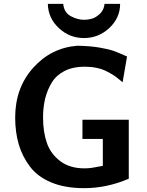

<svg xmlns="http://www.w3.org/2000/svg" viewBox="-20 -959 766 999"><path d="M229 -939H309Q313 -894 348 -875Q383 -856 418 -856Q437 -856 457.5 -861.5Q478 -867 499.5 -887Q521 -907 524 -939H605Q605 -866 549 -813.5Q493 -761 417 -761Q341 -761 285.5 -813.5Q230 -866 229 -939ZM59 -348Q59 -501 152 -605.5Q245 -710 382 -721Q448 -720 497.5 -711.5Q547 -703 573 -693.5Q599 -684 641 -665L618 -531Q616 -532 599.5 -546Q583 -560 569.5 -568.5Q556 -577 533.5 -588.5Q511 -600 482 -606Q453 -612 420 -612Q360 -612 316.5 -590Q273 -568 249.5 -529.5Q226 -491 215 -446Q204 -401 204 -348Q204 -272 224 -215Q244 -158 293.5 -120.5Q343 -83 420 -83Q439 -83 459.5 -86Q480 -89 495.5 -92.5Q511 -96 515 -96V-236H409V-336H650V-29Q536 20 417 20Q319 20 247.5 -9.5Q176 -39 136 -92Q96 -145 77.5 -208Q59 -271 59 -348Z"/></svg>

Font: Coval
Style: ExtraBold
Weight: 800
Foundry: Context Ltd
Version: Version 001.000